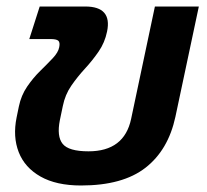

<svg xmlns="http://www.w3.org/2000/svg" viewBox="-20 -560 635 590"><path d="M229 10Q153 10 104.5 -17.5Q56 -45 37.5 -92.5Q19 -140 31 -199L38 -233Q45 -267 63.5 -294Q82 -321 103.5 -342Q125 -363 142 -381Q159 -399 162 -415Q165 -430 159 -435Q153 -440 135 -440H70L102 -540H242Q325 -540 309 -463Q302 -429 283 -401.5Q264 -374 241 -349Q218 -324 199 -296.5Q180 -269 173 -234L164 -191Q154 -141 172.5 -118Q191 -95 252 -95Q362 -95 383 -195L456 -540H591L519 -201Q497 -99 427 -44.5Q357 10 229 10Z"/></svg>

Font: Kanit Medium
Style: Italic
Weight: 500
Italic angle: -12°
Designer: Katatrad Team
Foundry: CadsonDemak
Version: Version 2.000; ttfautohint (v1.8.3)